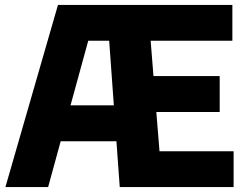

<svg xmlns="http://www.w3.org/2000/svg" viewBox="-20 -760 1000 780"><path d="M2 0 215.5 -740H924V-594.5H592L603.5 -451H872.5V-305H615L628 -145.5H929V0H466.5L453 -186H226.5L175.5 0ZM338.5 -594.5 266.5 -332H442.5L423.5 -594.5Z"/></svg>

Font: Encode Sans Semi Condensed ExtraBold
Style: Regular
Weight: 800
Width: 4
Designer: Multiple Designers
Foundry: Impallari Type
Version: Version 3.000; ttfautohint (v1.8.3) -l 8 -r 50 -G 200 -x 14 